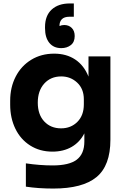

<svg xmlns="http://www.w3.org/2000/svg" viewBox="-20 -875 726 1113"><path d="M130 207V72Q211 84 285 84Q381 84 425 50.5Q469 17 469 -55V-102Q443 -51 395.5 -23.5Q348 4 284 4Q211 4 155 -31.5Q99 -67 69 -129Q39 -191 39 -268V-291Q39 -369 71 -431Q103 -493 161 -528.5Q219 -564 294 -564Q365 -564 416 -530Q467 -496 493 -431V-548H620V-65Q620 85 539.5 151.5Q459 218 289 218Q202 218 130 207ZM466 -270V-299Q466 -360 427.5 -396Q389 -432 335 -432Q274 -432 236.5 -390.5Q199 -349 199 -280Q199 -211 236.5 -171Q274 -131 334 -131Q391 -131 428.5 -168.5Q466 -206 466 -270ZM241 -712V-718Q241 -784 279.5 -819.5Q318 -855 385 -855H408V-778H383Q352 -778 338 -763Q324 -748 325 -724Q337 -730 352 -730Q379 -730 396 -713Q413 -696 413 -666Q413 -631 390.5 -613.5Q368 -596 335 -596Q291 -596 266 -626.5Q241 -657 241 -712Z"/></svg>

Font: Sora-SIA
Style: Bold
Weight: 700
Designer: Jonathan Barnbrook, Julián Moncada
Foundry: Barnbrook Fonts
Version: Version 2.000